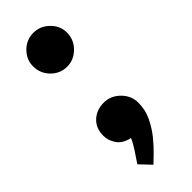

<svg xmlns="http://www.w3.org/2000/svg" viewBox="-205 -482 641 641"><g transform="rotate(-45 116.0 -161.5)"><path d="M52 97Q52 97 60 85Q68 73 80 55Q92 37 99 20Q67 13 53 -7.5Q39 -28 39 -51Q39 -86 61.5 -107Q84 -128 118 -128Q151 -128 175.5 -103.5Q200 -79 200 -46Q200 -13 186 16.5Q172 46 152 70.5Q132 95 114 112Q96 129 89 136ZM117 -459Q149 -459 173 -435.5Q197 -412 197 -380Q197 -347 173 -323Q149 -299 117 -299Q84 -299 60.5 -323Q37 -347 37 -380Q37 -412 60.5 -435.5Q84 -459 117 -459Z"/></g></svg>

Font: Podkova
Style: Bold
Weight: 700
Designer: Ilya Yudin
Foundry: Cyreal (www.cyreal.org)
Version: Version 2.102; ttfautohint (v1.8.1.43-b0c9)